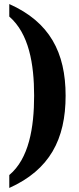

<svg xmlns="http://www.w3.org/2000/svg" viewBox="-20 -792 391 951"><path d="M26 75V139C226 49 305 -102 305 -318C305 -532 226 -683 26 -772V-710C123 -626 149 -476 149 -318C149 -159 123 -6 26 75Z"/></svg>

Font: Noto Serif Hebrew ExtraCondensed ExtraBold
Style: Regular
Weight: 800
Width: 2
Designer: Monotype Design Team
Foundry: Monotype Imaging Inc.
Version: Version 2.004